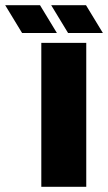

<svg xmlns="http://www.w3.org/2000/svg" viewBox="-115 -719 416 739"><path d="M44 0V-554H217V0ZM147 -592 82 -699H216L281 -592ZM-30 -592 -95 -699H39L104 -592Z"/></svg>

Font: Tac One
Style: Regular
Weight: 400
Designer: Oluseyi Olusanya, David Udoh, Eyiyemi Adegbite, Mirko Velimirović
Version: Version 1.003; ttfautohint (v1.8.4.7-5d5b)